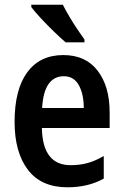

<svg xmlns="http://www.w3.org/2000/svg" viewBox="-20 -786 525 816"><path d="M249 -552Q344 -552 395 -485.5Q446 -419 446 -308V-242H158Q161 -84 280 -84Q319 -84 352 -93Q385 -102 421 -123V-27Q355 10 267 10Q155 10 98.5 -64.5Q42 -139 42 -268Q42 -406 96 -479Q150 -552 249 -552ZM251 -462Q210 -462 186.5 -429Q163 -396 159 -327H336Q336 -386 315 -424Q294 -462 251 -462ZM247 -766Q258 -744 274.5 -716Q291 -688 308.5 -662Q326 -636 339 -618V-606H259Q239 -623 210 -651Q181 -679 154 -708Q127 -737 113 -756V-766Z"/></svg>

Font: Noto Sans Lao Looped Condensed SemiBold
Style: Regular
Weight: 600
Width: 3
Designer: Mark Frömberg, Ben Mitchell
Foundry: The Fontpad Ltd
Version: Version 1.002; ttfautohint (v1.8.4.7-5d5b)